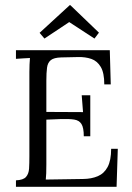

<svg xmlns="http://www.w3.org/2000/svg" viewBox="-20 -719 507 739"><path d="M302.5 -194.4Q302.5 -227.7 293.5 -241.8Q284.6 -256 264.9 -258.9Q245.3 -261.8 213.4 -260.7L158.4 -258.5V-86.5Q158.4 -66.4 157.9 -51.9Q157.3 -37.4 156.2 -27.9L299.6 -30.1Q332.2 -30.4 356.6 -40.9Q381 -51.3 394.4 -76.6Q407.8 -101.9 407.8 -146.3H433.4L428.7 0H41.4V-24.9Q69.7 -26 80.1 -38Q90.6 -49.9 91.9 -70.2Q93.1 -90.6 93.1 -117V-441.5Q93.1 -456.9 93.7 -470.7Q94.2 -484.4 95.3 -495.8Q81.8 -495.4 68.4 -494.3Q55 -493.2 41.4 -492.5V-525.9H402.6L406.3 -394.2H381.4Q381.4 -438.6 367.8 -461.5Q354.2 -484.4 331.3 -492.3Q308.4 -500.2 280.2 -499.4L215.6 -498Q187.4 -497.2 175.5 -487.5Q163.5 -477.8 161 -458.4Q158.4 -438.9 158.4 -408.5V-288.2L299.6 -287.5L294.5 -352.4H327.5V-194.4ZM343.6 -570.6 246.4 -634 151.1 -570.6 132.4 -592.6 248.6 -699.3H250.5L360.8 -593.3Z"/></svg>

Font: Parastoo
Style: Regular
Weight: 400
Foundry: Saber Rastikerdar (saber.rastikerdar@gmail.com)
Version: Version 3.000